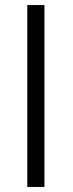

<svg xmlns="http://www.w3.org/2000/svg" viewBox="-20 -740 290 760"><path d="M88 0V-720H156V0Z"/></svg>

Font: Chivo Medium ExtraLight
Style: Regular
Weight: 250
Version: Version 2.002